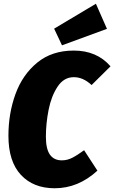

<svg xmlns="http://www.w3.org/2000/svg" viewBox="-20 -985 610 1025"><path d="M570 -631 469 -531Q424 -573 374 -573Q321 -573 287.5 -522.5Q254 -472 239.5 -399Q225 -326 225 -255Q225 -190 246.5 -159.5Q268 -129 310 -129Q339 -129 365.5 -142.5Q392 -156 429 -183L500 -74Q398 20 272 20Q158 20 91.5 -51.5Q25 -123 25 -260Q25 -379 62.5 -482.5Q100 -586 178.5 -650.5Q257 -715 374 -715Q497 -715 570 -631ZM492 -965 551 -831 311 -743 269 -832Z"/></svg>

Font: Fira Sans Condensed Black
Style: Italic
Weight: 900
Width: 3
Italic angle: -8°
Designer: Carrois Corporate & Edenspiekermann AG
Foundry: Carrois Corporate GbR & Edenspiekermann AG
Version: Version 4.203